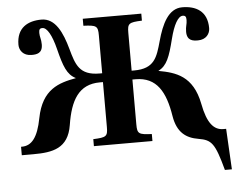

<svg xmlns="http://www.w3.org/2000/svg" viewBox="-59 -778 1287 1039"><g transform="rotate(-5 585.0 -258.5)"><path d="M33 15H96C201 15 286 0 306 -125C327 -258 373 -341 488 -341H505V-97C505 -46 497 -41 426 -38V0H744V-38C673 -41 665 -46 665 -97V-341H682C797 -341 843 -258 864 -125C879 -34 927 -1 993 10C1064 22 1081 42 1121 190H1159L1147 -31H1132C1080 -31 1045 -72 1025 -177C995 -332 902 -358 810 -375V-376C856 -399 873 -445 897 -541C916 -617 941 -661 966 -661C981 -661 985 -654 985 -636C985 -613 977 -603 977 -573C977 -524 1010 -521 1037 -521C1082 -521 1103 -552 1103 -582C1103 -675 1041 -707 967 -707C892 -707 855 -626 830 -535C806 -449 789 -389 679 -389H665V-595C665 -646 673 -651 744 -654V-692H426V-654C497 -651 505 -646 505 -595V-389H491C381 -389 364 -449 340 -535C315 -626 278 -707 203 -707C129 -707 67 -675 67 -582C67 -552 88 -521 133 -521C160 -521 193 -524 193 -573C193 -603 185 -613 185 -636C185 -654 189 -661 204 -661C229 -661 254 -617 273 -541C297 -445 314 -399 360 -376V-375C268 -358 175 -332 145 -177C125 -72 90 -31 38 -31H33Z"/></g></svg>

Font: Heuristica
Style: Bold
Weight: 700
Version: Version 1.0.1